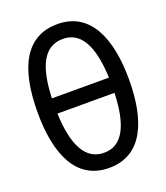

<svg xmlns="http://www.w3.org/2000/svg" viewBox="-136 -820 801 924"><g transform="rotate(-20 265.0 -358.0)"><path d="M265 10C436 10 499 -148 499 -358C499 -568 434 -726 265 -726C105 -726 31 -591 31 -358C31 -151 93 10 265 10ZM266 -650C359 -650 405 -561 411 -399H119C125 -559 167 -650 266 -650ZM266 -67C172 -67 125 -157 119 -321H411C406 -156 360 -66 266 -67Z"/></g></svg>

Font: Noto Sans Mono Condensed
Style: Regular
Weight: 400
Width: 3
Designer: Monotype Design Team
Foundry: Monotype Imaging Inc.
Version: Version 2.014